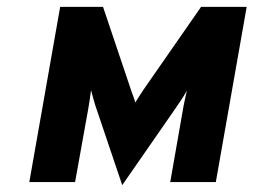

<svg xmlns="http://www.w3.org/2000/svg" viewBox="-20 -531 740 560"><path d="M336.5 9 257.5 -225Q255 -234 252 -244.2Q249 -254.5 245.5 -268Q244 -256 242 -242Q240 -228 237.5 -214L199 0H65.5L155.5 -511H280.5L364 -263Q367 -254.5 370 -246.5Q373 -238.5 374.5 -232Q380.5 -241.5 386.5 -251Q392.5 -260.5 400 -271.5L566.5 -511H699.5L609.5 0H476.5L515.5 -222.5Q517.5 -233 519.8 -243.2Q522 -253.5 525 -266.5Q516.5 -251 506.5 -236.5Q496.5 -222 489.5 -211.5Z"/></svg>

Font: Overpass ExtraBold
Style: Italic
Weight: 800
Italic angle: -10°
Designer: Delve Withrington, Dave Bailey, Thomas Jockin
Foundry: Delve Fonts LLC
Version: Version 4.000